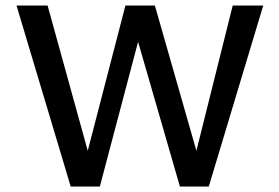

<svg xmlns="http://www.w3.org/2000/svg" viewBox="-20 -678 1016 698"><path d="M937 -658 739 0H634L482 -526L343 0H237L40 -658H153L299 -130L436 -658H543L694 -130L826 -658Z"/></svg>

Font: Ysabeau SC Semibold
Style: Regular
Weight: 600
Designer: Christian Thalmann (Catharsis Fonts)
Version: Version 0.003